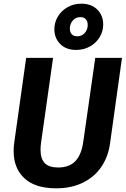

<svg xmlns="http://www.w3.org/2000/svg" viewBox="-20 -1006 685 1042"><path d="M577 -226Q567 -155 530 -100.5Q493 -46 430.5 -15Q368 16 285 16Q171 16 112.5 -38.5Q54 -93 54 -186Q54 -208 57 -230L122 -692H268L203 -233Q200 -211 200 -193Q200 -144 223 -120.5Q246 -97 295 -97Q356 -97 389 -131.5Q422 -166 432 -237L497 -692H642ZM540 -873Q540 -836 521 -804.5Q502 -773 468.5 -754Q435 -735 393 -735Q339 -735 307 -767Q275 -799 275 -848Q275 -884 294 -916Q313 -948 346.5 -967Q380 -986 422 -986Q476 -986 508 -954Q540 -922 540 -873ZM359 -851Q359 -831 369.5 -820Q380 -809 399 -809Q425 -809 440.5 -827.5Q456 -846 456 -870Q456 -891 445.5 -902Q435 -913 416 -913Q390 -913 374.5 -894Q359 -875 359 -851Z"/></svg>

Font: Fira Sans SemiBold
Style: Italic
Weight: 600
Italic angle: -8°
Designer: bBox Type GmbH & Carrois Corporate GbR & Edenspiekermann AG
Foundry: bBox Type GmbH & Carrois Corporate GbR & Edenspiekermann AG
Version: Version 4.301